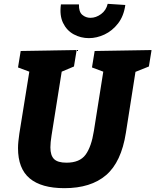

<svg xmlns="http://www.w3.org/2000/svg" viewBox="-20 -968 811 1002"><path d="M474 -702 771 -707 757 -621 687 -593 637 -275Q613 -122 533.5 -54Q454 14 316 14Q196 14 135 -37Q74 -88 74 -195Q74 -212 76 -231Q78 -250 81 -271L133 -594L74 -616L88 -702L380 -707L366 -621L302 -594L249 -261Q243 -224 243 -199Q243 -157 262 -138Q281 -119 327 -119Q396 -119 426.5 -160.5Q457 -202 470 -285L519 -594L460 -616ZM444 -769Q401 -769 364.5 -789Q328 -809 309 -848.5Q290 -888 298 -945H392Q391 -906 409.5 -890.5Q428 -875 452 -875Q481 -875 507.5 -894.5Q534 -914 542 -948L634 -942Q626 -884 596 -845.5Q566 -807 525.5 -788Q485 -769 444 -769Z"/></svg>

Font: Bitter ExtraBold
Style: Italic
Weight: 800
Italic angle: -9°
Designer: Sol Matas, and Bitter project Authors
Foundry: Sol Matas
Version: Version 2.001